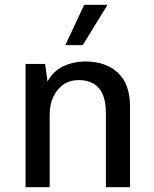

<svg xmlns="http://www.w3.org/2000/svg" viewBox="-20 -776 640 796"><path d="M86 0V-511H167L177 -438Q200 -481 242 -501Q284 -521 335 -521Q419 -521 469 -474Q519 -427 519 -335V0H419V-306Q419 -378 389.5 -411Q360 -444 307 -444Q270 -444 243 -425.5Q216 -407 201 -374.5Q186 -342 186 -300V0ZM251 -589 329 -756H423L424 -753L323 -589Z"/></svg>

Font: Chivo Mono Medium
Style: Regular
Weight: 400
Monospace: yes
Version: Version 1.008